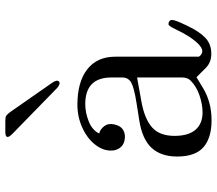

<svg xmlns="http://www.w3.org/2000/svg" viewBox="-68 -762 835 740"><g transform="rotate(-90 350.0 -392.5)"><path d="M315.9 -512.2Q403.3 -512.2 452.1 -474.4Q501 -436.5 501 -366.2V-43.9Q520 -16.6 549.8 -45.9Q579.6 -75.2 607.9 -136.2Q614.3 -149.4 618.7 -155.3Q623 -161.1 626.2 -161.1Q629.4 -161.1 632.8 -160.2Q639.6 -158.2 641.6 -152.6Q643.6 -147 641.1 -138.4Q638.7 -129.9 633.8 -118.4Q628.9 -106.9 622.1 -92.8Q619.6 -87.4 618.2 -85Q598.1 -42.5 574 -19.3Q549.8 3.9 512.2 3.9Q479 3.9 458 -17.1L421.9 -53.2L379.9 -27.8Q325.7 4.9 255.9 4.9Q188 4.9 152.1 -26.4Q116.2 -57.6 116.2 -127.9Q116.2 -190.4 149.9 -226.6Q183.6 -262.7 256.8 -273.9L321.8 -284.2Q381.3 -293.5 401.1 -304.7Q420.9 -315.9 420.9 -339.8V-380.9Q420.9 -481.9 317.9 -481.9Q285.2 -481.9 251.2 -468.3Q217.3 -454.6 205.1 -428.2Q220.7 -424.8 232.9 -409.2Q245.1 -393.6 240.2 -371.1Q235.4 -345.7 217.8 -335.4Q200.2 -325.2 175.8 -331.1Q159.2 -335.4 149.7 -348.4Q140.1 -361.3 139.2 -378.9Q137.7 -412.1 161.6 -443.1Q185.5 -474.1 227.3 -493.2Q269 -512.2 315.9 -512.2ZM195.8 -138.2Q195.8 -84 219.5 -56.9Q243.2 -29.8 286.1 -29.8Q317.4 -29.8 352.1 -41.7Q386.7 -53.7 409.2 -76.2Q420.9 -87.9 420.9 -108.9V-282.2L326.2 -265.1Q260.3 -252.9 228 -223.9Q195.8 -194.8 195.8 -138.2ZM203.1 -763.2 379.9 -590.8Q396.5 -576.2 404.8 -583Q413.6 -589.8 400.9 -608.9L287.1 -772Q278.3 -783.7 272.7 -786.9Q267.1 -790 252 -790H211.9Q176.3 -790 203.1 -763.2Z"/></g></svg>

Font: Director Light
Style: Regular
Weight: 100
Designer: Ange Degheest & May Jolivet & Justine Herbel
Foundry: Velvetyne Type Foundry
Version: Version 1.000;FEAKit 1.0